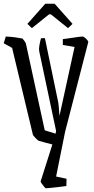

<svg xmlns="http://www.w3.org/2000/svg" viewBox="-43 -804 503 1030"><path d="M164 -49Q160 -51 147.5 -63.5Q135 -76 133 -83L22 -547L-23 -572L-12 -608Q15 -607 40 -603.5Q65 -600 78 -597Q83 -591 88.5 -583.5Q94 -576 96 -570L197 -105L255 -87L258 -101L167 -531Q165 -542 168.5 -561.5Q172 -581 177 -599H198L270 -252Q271 -247 272.5 -228Q274 -209 276 -182L357 -552L294 -563V-594Q332 -599 361 -603.5Q390 -608 400 -608Q406 -608 416.5 -598.5Q427 -589 431 -580L306 -96L258 143L314 155L313 194Q298 196 273.5 199Q249 202 228 204Q207 206 203 206Q201 206 194 198Q187 190 181 181Q175 172 175 169L238 -29Q222 -33 197.5 -39.5Q173 -46 164 -49ZM128 -653 104 -676 200 -784H250L346 -676L322 -653L230 -727H220Z"/></svg>

Font: Grenze Gotisch Light
Style: Regular
Weight: 300
Designer: Renata Polastri
Foundry: Omnibus-Type
Version: Version 1.001